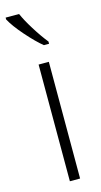

<svg xmlns="http://www.w3.org/2000/svg" viewBox="-136 -804 444 842"><g transform="rotate(-15 86.0 -383.0)"><path d="M117.2 0H70.8V-529.8H117.2ZM115.2 -606Q83.5 -631.8 42.7 -678.2Q2 -724.6 -15.6 -757.8V-766.1H45.4Q58.6 -735.4 85.7 -691.9Q112.8 -648.4 138.7 -616.2V-606Z"/></g></svg>

Font: TypoPRO Open Sans Condensed
Style: Regular
Weight: 300
Width: 3
Foundry: Ascender Corporation
Version: Version 1.10